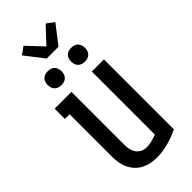

<svg xmlns="http://www.w3.org/2000/svg" viewBox="-366 -1261 1333 1333"><g transform="rotate(-45 300.0 -594.5)"><path d="M296 8Q267 8 238 2Q209 -4 183 -17.5Q157 -31 136.5 -53Q116 -75 103.5 -101.5Q91 -128 86 -157Q81 -186 81 -215V-634H35V-735H200V-215Q200 -193 204.5 -171Q209 -149 222 -130.5Q235 -112 255.5 -102.5Q276 -93 299 -93Q325 -93 350.5 -100Q376 -107 400 -115V-735H519V-48Q467 -23 410.5 -7.5Q354 8 296 8ZM415 -817Q401 -817 388 -821Q375 -825 365 -835Q355 -845 351 -858Q347 -871 347 -885Q347 -899 351 -912Q355 -925 365 -935Q375 -945 388 -949Q401 -953 415 -953Q429 -953 442 -949Q455 -945 465 -935Q475 -925 479 -912Q483 -899 483 -885Q483 -871 479 -858Q475 -845 465 -835Q455 -825 442 -821Q429 -817 415 -817ZM185 -817Q171 -817 158 -821Q145 -825 135 -835Q125 -845 121 -858Q117 -871 117 -885Q117 -899 121 -912Q125 -925 135 -935Q145 -945 158 -949Q171 -953 185 -953Q199 -953 212 -949Q225 -945 235 -935Q245 -925 249 -912Q253 -899 253 -885Q253 -871 249 -858Q245 -845 235 -835Q225 -825 212 -821Q199 -817 185 -817ZM242 -1020 227 -1040 136 -1157 191 -1197 300 -1081 409 -1197 464 -1157 358 -1020Z"/></g></svg>

Font: Iosevka Book
Style: Bold
Weight: 700
Designer: Belleve Invis
Foundry: Belleve Invis
Version: Version 28.0.7; ttfautohint (v1.8.3)